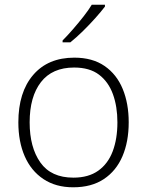

<svg xmlns="http://www.w3.org/2000/svg" viewBox="-20 -786 625 816"><path d="M527 -266Q527 -184 500.5 -122Q474 -60 421.5 -25Q369 10 291 10Q217 10 164.5 -25Q112 -60 85 -122Q58 -184 58 -266Q58 -394 121 -467.5Q184 -541 296 -541Q373 -541 424.5 -505.5Q476 -470 501.5 -408Q527 -346 527 -266ZM106 -266Q106 -160 151.5 -95.5Q197 -31 292 -31Q356 -31 397.5 -60.5Q439 -90 459 -143Q479 -196 479 -266Q479 -333 460 -385.5Q441 -438 401 -468.5Q361 -499 295 -499Q202 -499 154 -437Q106 -375 106 -266ZM426 -758Q410 -737 385.5 -709.5Q361 -682 333 -654.5Q305 -627 279 -606H246V-614Q266 -634 289.5 -661Q313 -688 335 -716Q357 -744 370 -766H426Z"/></svg>

Font: Noto Sans Thaana ExtraLight
Style: Regular
Weight: 200
Designer: David Williams
Foundry: Google Inc.
Version: Version 3.001; ttfautohint (v1.8.4.7-5d5b)